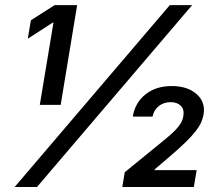

<svg xmlns="http://www.w3.org/2000/svg" viewBox="-20 -748 880 768"><path d="M288.6 -727.5 222.7 -328.6H139.2L193.8 -657.2H190.4L91.3 -593.3L103.5 -667L198.7 -727.5ZM38.6 0 659.2 -727.5H748.5L127.9 0ZM469.2 0 479 -59.1 642.6 -192.4Q665.5 -211.4 680.2 -226.3Q694.8 -241.2 703.1 -255.1Q711.4 -269 713.4 -284.2Q717.8 -310.5 703.1 -325Q688.5 -339.4 662.1 -339.4Q635.3 -339.4 615.2 -323.7Q595.2 -308.1 590.3 -281.7H511.2Q520.5 -337.9 562.3 -370.8Q604 -403.8 666.5 -403.8Q730.5 -403.8 766.8 -371.3Q803.2 -338.9 793.9 -288.1Q791 -272.9 784.2 -257.6Q777.3 -242.2 762.9 -223.6Q748.5 -205.1 723.6 -180.4Q698.7 -155.8 659.7 -122.6L599.1 -70.8L598.1 -67.4H766.6L755.4 0Z"/></svg>

Font: Inter 18pt Medium
Style: Italic
Weight: 500
Italic angle: -9.3988°
Designer: Rasmus Andersson
Foundry: rsms
Version: Version 4.001;git-66647c0bb